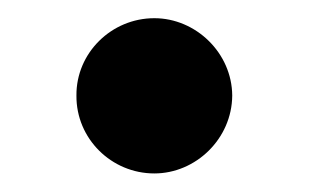

<svg xmlns="http://www.w3.org/2000/svg" viewBox="-20 -423 338 210"><path d="M148.8 -233.3C194.2 -233.3 233.7 -271.3 234 -318.5C233.7 -365.1 194.2 -403.1 148.8 -403.1C101.9 -403.1 63.2 -365.1 63.6 -318.5C63.2 -271.3 101.9 -233.3 148.8 -233.3Z"/></svg>

Font: Magic Ui Pro
Style: Bold
Weight: 700
Designer: Stefan Endress, Andreas Faust
Version: Version 1.000;FEAKit 1.0